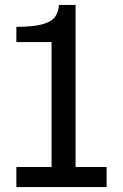

<svg xmlns="http://www.w3.org/2000/svg" viewBox="-20 -760 500 780"><path d="M46.5 -81.5H189.5V-589H46.5V-651Q111.5 -651 148.8 -660.5Q186 -670 201.8 -689.2Q217.5 -708.5 219.5 -740H287V-81.5H413V0H46.5Z"/></svg>

Font: 1883 Sans
Style: Regular
Weight: 400
Designer: 1883 Sans project is a fork of Public Sans.
Version: Version 1.009